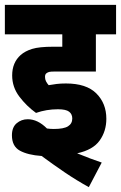

<svg xmlns="http://www.w3.org/2000/svg" viewBox="-20 -642 497 789"><path d="M218 -193Q171 -193 128 -178Q89 -206 59.5 -245Q30 -284 30 -332Q30 -385 65 -416Q83 -432 112 -441Q141 -450 199 -450H236V-501H0V-622H457V-501H374V-348H203Q189 -348 182.5 -346.5Q176 -345 171 -341Q165 -337 165 -326Q165 -316 169 -308Q173 -300 180 -292Q196 -295 213 -297Q230 -299 251 -299Q335 -299 376 -258Q417 -217 417 -154Q417 -103 389.5 -64.5Q362 -26 297 -12Q353 11 398 26L345 127Q294 99 245.5 66Q197 33 151 -1Q94 -5 61.5 -23Q29 -41 29 -86Q29 -119 48.5 -135.5Q68 -152 94 -152Q135 -152 173 -114Q187 -112 201 -112Q242 -112 259.5 -123Q277 -134 277 -155Q277 -173 264 -183Q251 -193 218 -193Z"/></svg>

Font: Noto Sans Devanagari Condensed ExtraBold
Style: Regular
Weight: 800
Width: 3
Designer: Jelle Bosma - Monotype Design Team
Foundry: Monotype Imaging Inc.
Version: Version 2.004; ttfautohint (v1.8.4.7-5d5b)